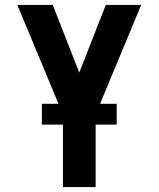

<svg xmlns="http://www.w3.org/2000/svg" viewBox="-20 -540 640 775"><path d="M234 215V-78L50 -520H193L300 -247L407 -520H550L366 -78V215ZM149 -37V-121H451V-37Z"/></svg>

Font: Iosevka Aile Extrabold
Style: Regular
Weight: 800
Designer: Belleve Invis
Foundry: Belleve Invis
Version: Version 27.3.5; ttfautohint (v1.8.4)